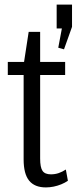

<svg xmlns="http://www.w3.org/2000/svg" viewBox="-20 -810 334 837"><path d="M180 7Q131 7 107 -22.5Q83 -52 83 -115V-528L105 -671H155V-119Q155 -80 165.5 -65Q176 -50 202 -50Q220 -50 236 -55.5Q252 -61 267 -71L276 -22Q263 -13 247 -6.5Q231 0 214 3.5Q197 7 180 7ZM14 -540H264V-483H14ZM294 -790V-693L259 -595L234 -602L264 -762L286 -686H227V-790Z"/></svg>

Font: Pathway Extreme Condensed Light
Style: Regular
Weight: 300
Width: 3
Version: Version 1.001;gftools[0.9.26]